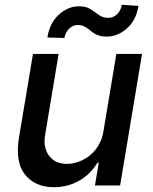

<svg xmlns="http://www.w3.org/2000/svg" viewBox="-20 -769 634 796"><path d="M58.6 -198.5 116.8 -545.5H223L167.3 -211.3Q162.3 -183.2 166.7 -161.4Q171.2 -139.6 183.9 -122.5Q209.2 -89.5 258.5 -89.5Q288.4 -89.5 320.3 -104.4Q336.3 -111.9 350.9 -123.2Q365.4 -134.6 377.1 -149.7Q388.8 -164.8 397.2 -183.9Q405.5 -203.1 409.1 -226.2L462.4 -545.5H568.9L478 0H373.6L389.6 -94.5H383.9Q369.7 -70.3 350.1 -51.3Q330.6 -32.3 307.4 -19.4Q284.1 -6.4 257.8 0.4Q231.5 7.1 203.5 7.1Q126.1 7.1 83.8 -45.1Q42.3 -96.9 58.6 -198.5ZM223.4 -707.7Q261.4 -742.9 307.5 -742.9Q337.7 -742.9 355.1 -731.2Q364.3 -725.1 373 -719.1Q381.7 -713.1 389.9 -707Q406.2 -695 430 -695Q440 -695 449.2 -699Q458.5 -703.1 465.9 -710.4Q473.4 -717.7 478.3 -727.6Q483.3 -737.6 484.7 -749.3L554 -744.7Q544.4 -685 506.7 -651.6Q468.4 -617.5 422.2 -617.2Q405.5 -617.2 393.5 -620.7Q381.4 -624.3 372.3 -629.6Q363.3 -634.9 355.8 -641.3Q348.4 -647.7 340.6 -653.1Q332.7 -658.4 323.5 -661.9Q314.3 -665.5 301.5 -665.5Q291.9 -665.5 282.8 -661.4Q273.8 -657.3 266.5 -650Q259.2 -642.8 254.1 -633Q248.9 -623.2 246.8 -611.5L176.5 -613.6Q185.4 -672.6 223.4 -707.7Z"/></svg>

Font: Inter P Medium
Style: Italic
Weight: 500
Italic angle: 9.39999°
Designer: Rasmus Andersson
Foundry: rsms
Version: Version 3.018;git-588b23468